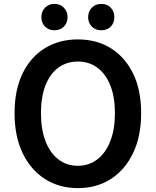

<svg xmlns="http://www.w3.org/2000/svg" viewBox="-20 -955 802 989"><path d="M381 14Q285 14 211.5 -33Q138 -80 96.5 -166.5Q55 -253 55 -372Q55 -492 96.5 -577Q138 -662 211.5 -707Q285 -752 381 -752Q478 -752 551 -706.5Q624 -661 665.5 -576.5Q707 -492 707 -372Q707 -253 665.5 -166.5Q624 -80 551 -33Q478 14 381 14ZM381 -101Q439 -101 482 -134.5Q525 -168 548.5 -229Q572 -290 572 -372Q572 -455 548.5 -514.5Q525 -574 482 -606Q439 -638 381 -638Q323 -638 280 -606Q237 -574 214 -514.5Q191 -455 191 -372Q191 -290 214 -229Q237 -168 280 -134.5Q323 -101 381 -101ZM260 -799Q231 -799 212 -818Q193 -837 193 -867Q193 -896 212 -915.5Q231 -935 260 -935Q290 -935 309 -915.5Q328 -896 328 -867Q328 -837 309 -818Q290 -799 260 -799ZM502 -799Q472 -799 453 -818Q434 -837 434 -867Q434 -896 453 -915.5Q472 -935 502 -935Q532 -935 550.5 -915.5Q569 -896 569 -867Q569 -837 550.5 -818Q532 -799 502 -799Z"/></svg>

Font: Noto Sans JP Thin SemiBold
Style: Regular
Weight: 600
Version: Version 2.004-H2;hotconv 1.0.118;makeotfexe 2.5.65603